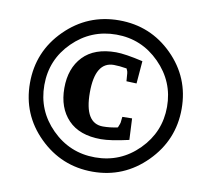

<svg xmlns="http://www.w3.org/2000/svg" viewBox="-80 -706 1005 912"><g transform="rotate(10 422.5 -250.0)"><path d="M423.5 -615Q575 -615 681.5 -509Q788 -403 788 -252Q788 -101 680.5 7Q573 115 422.5 115Q272 115 164.5 9Q57 -97 57 -249Q57 -401 164.5 -508Q272 -615 423.5 -615ZM422.5 46Q545 46 631.5 -41Q718 -128 718 -249.5Q718 -371 631 -458.5Q544 -546 422 -546Q300 -546 213 -460Q126 -374 126 -251Q126 -128 213 -41Q300 46 422.5 46ZM435 -44Q331 -44 276.5 -101Q222 -158 222 -253.5Q222 -349 276.5 -406Q331 -463 435 -463Q478 -463 565 -443L556 -334L507 -336L504 -375Q504 -382 497 -396Q461 -402 435 -402Q345 -402 345 -253.5Q345 -105 434 -105Q468 -105 505 -113Q514 -135 514 -138L517 -166L564 -167L569 -64Q482 -44 435 -44Z"/></g></svg>

Font: Andada
Style: Bold Italic
Weight: 700
Italic angle: -8.29999°
Designer: Carolina Giovagnoli
Foundry: Carolina Giovagnoli
Version: Version 1.003